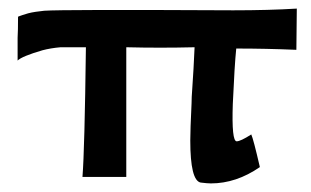

<svg xmlns="http://www.w3.org/2000/svg" viewBox="-20 -412 724 447"><path d="M671 -392 670 -296Q599 -299 530 -299Q526 -260 522 -170Q519 -83 531 -83Q540 -83 565 -99Q570 -88 585 -23Q530 15 471 15Q463 15 447 13Q423 8 423 -85Q423 -109 426 -172Q426 -185 427.5 -204Q429 -223 430.5 -251.5Q432 -280 433 -302Q352 -300 274 -302V0H172Q177 -63 180 -302H121Q98 -300 79 -295Q31 -281 21 -271V-324Q22 -340 22 -373L24 -374Q27 -375 32.5 -377Q38 -379 45.5 -381Q53 -383 63 -384.5Q73 -386 83 -387Q125 -390 523 -388Q606 -388 671 -392Z"/></svg>

Font: GFS Neohellenic Rg
Style: Bold
Weight: 700
Designer: Designed by Takis Katsoulidis and George D. Matthiopoulos.
Foundry: Designed by Takis Katsoulidis and George D. Matthiopoulos.
Version: Version 1.0